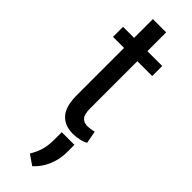

<svg xmlns="http://www.w3.org/2000/svg" viewBox="-306 -664 929 929"><g transform="rotate(45 159.0 -199.0)"><path d="M180.7 -656.7V-528.3H282.2V-459.5H180.7V-136.2Q180.7 -97.2 193.8 -81.8Q207 -66.4 230 -66.4Q241.7 -66.4 253.7 -68.1Q265.6 -69.8 275.9 -72.8L288.1 -8.8Q275.4 -0.5 252.7 4.6Q230 9.8 207.5 9.8Q152.3 9.8 121.1 -24.7Q89.8 -59.1 89.8 -136.2V-459.5H14.2V-528.3H89.8V-656.7ZM251.5 94.7Q251.5 139.6 233.2 184.1Q214.8 228.5 180.2 259.3L128.9 224.1Q147.5 193.4 156.2 163.3Q165 133.3 165 96.2V42H251.5Z"/></g></svg>

Font: Roboto Web
Style: Regular
Weight: 400
Designer: Google
Version: Version 1.200310; 2013